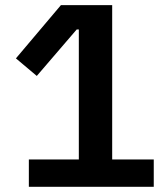

<svg xmlns="http://www.w3.org/2000/svg" viewBox="-20 -718 640 738"><path d="M571 0V-105.1H411.2V-698.2H214.1L41.2 -493.6L121.4 -426.1L274.9 -604.8H283V-105.1H90.9V0Z"/></svg>

Font: Margiela Mono SemiBold
Style: Regular
Weight: 600
Designer: Mike Abbink, Paul van der Laan, Pieter van Rosmalen
Foundry: Bold Monday
Version: Version 2.003 2021